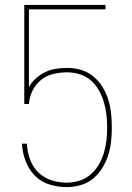

<svg xmlns="http://www.w3.org/2000/svg" viewBox="-20 -755 540 783"><path d="M252 8Q218 8 185 -1.5Q152 -11 127.5 -33.5Q103 -56 89 -87.5Q75 -119 71 -152L70 -169H90L91 -154Q94 -125 106 -96.5Q118 -68 140.5 -48Q163 -28 192.5 -19Q222 -10 252 -10Q278 -10 303.5 -18Q329 -26 349 -43Q369 -60 382.5 -83Q396 -106 403.5 -131Q411 -156 414 -182.5Q417 -209 417 -235Q417 -261 414 -287.5Q411 -314 403.5 -339Q396 -364 383 -387Q370 -410 350.5 -427Q331 -444 305.5 -452Q280 -460 254 -460Q226 -460 198 -453.5Q170 -447 148 -429.5Q126 -412 113 -386Q100 -360 98 -331H79V-735H410V-717H98V-400Q109 -420 126.5 -435.5Q144 -451 164.5 -461Q185 -471 208 -474.5Q231 -478 254 -478Q283 -478 310.5 -470Q338 -462 360.5 -443.5Q383 -425 398 -400.5Q413 -376 421.5 -348.5Q430 -321 433 -292.5Q436 -264 436 -235Q436 -206 433 -177.5Q430 -149 421 -121.5Q412 -94 396.5 -69Q381 -44 359 -26Q337 -8 308.5 0Q280 8 252 8Z"/></svg>

Font: Zed Mono Thin
Style: Regular
Weight: 100
Monospace: yes
Designer: Belleve Invis
Foundry: Belleve Invis
Version: Version 1.0.0; ttfautohint (v1.8.4)